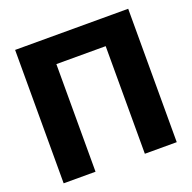

<svg xmlns="http://www.w3.org/2000/svg" viewBox="-128 -856 983 984"><g transform="rotate(-20 363.5 -364.0)"><path d="M671.9 -727.5V0H498V-586.9H229V0H55.2V-727.5Z"/></g></svg>

Font: Inter Extra Bold
Style: Regular
Weight: 800
Designer: Rasmus Andersson
Foundry: rsms
Version: Version 4.000;git-3c8e0fc